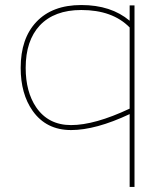

<svg xmlns="http://www.w3.org/2000/svg" viewBox="-20 -507 638 752"><path d="M487.8 -399.4Q420.9 -467.8 298.3 -467.8Q192.9 -467.8 135.7 -407.2Q80.6 -347.7 80.6 -241.2Q80.6 -147.5 121.6 -86.9Q169.4 -17.1 258.3 -17.1Q351.1 -17.1 487.8 -81.5ZM506.8 225.1H487.8V-60.1Q355 2.4 258.3 2.4Q161.1 2.4 107.9 -72.8Q61 -139.2 61 -241.2Q61 -356 122.1 -420.9Q184.6 -487.3 298.3 -487.3Q415 -487.3 487.8 -425.8V-485.8H506.8Z"/></svg>

Font: Fortheenas_01
Style: Regular
Weight: 100
Designer: Situjuh Nazara
Version: Version 1.10 September 8, 2014